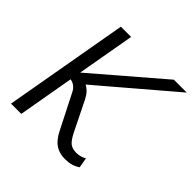

<svg xmlns="http://www.w3.org/2000/svg" viewBox="-184 -868 1032 1032"><g transform="rotate(45 332.0 -352.0)"><path d="M38 0 163 -710H241L183 -381L566 -710H664L249 -356Q284 -338 305 -294L386 -130Q407 -88 425 -74.5Q443 -61 473 -61Q491 -61 505.5 -65.5Q520 -70 531 -77L541 -19Q522 -6 500.5 0Q479 6 453 6Q411 6 380.5 -14Q350 -34 326 -82L227 -277Q219 -293 206 -304Q193 -315 172 -319L116 0Z"/></g></svg>

Font: Livvic
Style: Italic
Weight: 400
Italic angle: -10°
Designer: Jacques Le Bailly, Baron von Fonthausen
Version: Version 1.001; ttfautohint (v1.8.2)